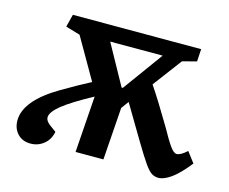

<svg xmlns="http://www.w3.org/2000/svg" viewBox="-80 -622 889 746"><g transform="rotate(15 364.5 -249.0)"><path d="M640 -462 583 -447 496 -331Q515 -303 537 -267.5Q559 -232 587 -185Q613 -138 628.5 -116Q644 -94 656 -94Q672 -94 697 -117L729 -75Q691 -27 662 -6.5Q633 14 611 14Q597 14 584.5 6.5Q572 -1 554.5 -26Q537 -51 506 -103Q489 -131 465.5 -171Q442 -211 424 -241L402 -211L387 0H275L291 -227Q208 -182 171.5 -152.5Q135 -123 135 -102Q135 -88 152 -75L179 -55Q173 -23 150 -4.5Q127 14 97 14Q64 14 44.5 -7Q25 -28 25 -60Q25 -140 154 -216Q224 -257 267 -279L172 -444L114 -461L127 -512H643ZM383 -288H388L505 -449H294Z"/></g></svg>

Font: Literata 12pt SemiBold
Style: Italic
Weight: 600
Italic angle: -2°
Designer: Latin by Veronika Burian and Jose Scaglione. Greek by Irene Vlachou. Cyrillic by Vera Evstafieva
Foundry: TypeTogether
Version: Version 3.002